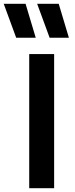

<svg xmlns="http://www.w3.org/2000/svg" viewBox="-64 -982 391 1002"><path d="M88.5 0V-700H218.5V0ZM295.5 -785H195L130 -962H242.5ZM122.5 -785H20.5L-44.5 -962H69.5Z"/></svg>

Font: Geologica Roman Medium
Style: Regular
Weight: 500
Designer: Sindre Bremnes, Frode Helland
Foundry: Monokrom Skriftforlag AS
Version: Version 1.010;gftools[0.9.28]